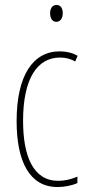

<svg xmlns="http://www.w3.org/2000/svg" viewBox="-20 -744 353 774"><path d="M208 -724C188 -724 182 -706 182 -690C182 -672 190 -656 207 -656C223 -656 233 -670 233 -691C233 -707 227 -724 208 -724ZM212 10C239 10 270 4 292 -6V-32C267 -21 240 -15 215 -15C114 -15 73 -114 73 -257C73 -427 130 -512 222 -512C244 -512 265 -507 283 -496L293 -519C272 -531 248 -537 221 -537C113 -537 47 -440 47 -256C47 -93 99 10 212 10Z"/></svg>

Font: Noto Sans Arabic UI XCn Th
Style: Regular
Weight: 100
Width: 2
Designer: Monotype Design Team, Nadine Chahine and Nizar Qandah
Foundry: Monotype Imaging Inc.
Version: Version 2.010